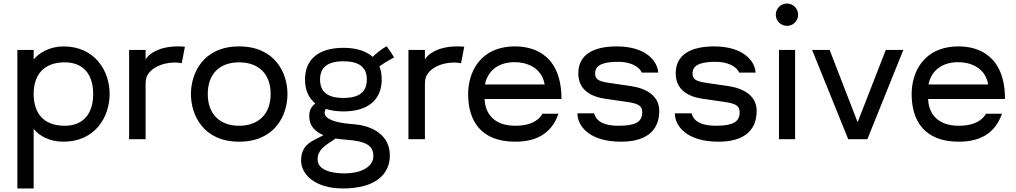

<svg xmlns="http://www.w3.org/2000/svg" viewBox="-20 -786 5735 1084"><path d="M170 278V-59C201 -18 262 14 338 14C516 14 599 -125 599 -255C599 -386 516 -524 338 -524C262 -524 201 -488 170 -450V-504H78V278ZM338 -76C226 -79 170 -147 170 -255C170 -363 226 -431 338 -434C452 -437 506 -365 506 -255C506 -146 452 -73 338 -76Z M802 0V-302C802 -313 802 -326 804 -337C815 -397 892 -433 966 -433C980 -433 993 -432 1006 -429L1024 -522C1011 -524 998 -524 983 -524C878 -524 818 -481 802 -450V-504H709V0Z M1330 14C1532 14 1603 -135 1603 -255C1603 -375 1532 -524 1330 -524C1129 -524 1058 -375 1058 -255C1058 -135 1129 14 1330 14ZM1330 -76C1221 -76 1153 -142 1153 -255C1153 -368 1219 -434 1330 -434C1441 -434 1508 -368 1508 -255C1508 -142 1439 -76 1330 -76Z M1973 -85C1856 -93 1813 -120 1813 -148C1813 -157 1814 -163 1820 -171C1848 -162 1881 -157 1919 -157C2057 -157 2135 -222 2135 -337C2135 -365 2131 -389 2122 -411C2145 -428 2168 -442 2205 -462C2192 -484 2181 -501 2163 -525C2133 -508 2108 -488 2084 -465C2047 -498 1992 -516 1919 -516C1780 -516 1702 -452 1702 -337C1702 -279 1722 -233 1760 -202C1738 -184 1726 -166 1726 -129C1726 -76 1758 -43 1806 -23C1750 10 1680 22 1680 122C1680 193 1752 278 1916 278C2098 278 2181 199 2181 92C2181 -21 2087 -77 1973 -85ZM1919 -440C2008 -440 2051 -406 2051 -337C2051 -267 2008 -233 1919 -233C1830 -233 1787 -267 1787 -337C1787 -406 1830 -440 1919 -440ZM1927 193C1845 193 1773 172 1773 113C1773 64 1807 40 1875 -4C1895 -1 1915 2 1937 3C2050 11 2088 38 2088 95C2088 161 2009 193 1927 193Z M2379 0V-302C2379 -313 2379 -326 2381 -337C2392 -397 2469 -433 2543 -433C2557 -433 2570 -432 2583 -429L2601 -522C2588 -524 2575 -524 2560 -524C2455 -524 2395 -481 2379 -450V-504H2286V0Z M2889 14C2990 14 3090 -19 3133 -144H3043C3009 -88 2945 -76 2889 -76C2772 -76 2719 -142 2716 -227H3150C3150 -473 2998 -524 2889 -524C2688 -524 2623 -375 2623 -255C2623 -103 2696 14 2889 14ZM2718 -309C2733 -385 2792 -435 2886 -435C2943 -435 3038 -412 3055 -309Z M3487 14C3618 14 3702 -40 3702 -160C3702 -245 3630 -287 3542 -300L3419 -318C3357 -327 3340 -339 3340 -372C3340 -428 3406 -437 3472 -437C3536 -437 3589 -412 3603 -376H3696C3693 -440 3628 -524 3462 -524C3331 -524 3245 -478 3245 -372C3245 -275 3321 -239 3399 -228L3517 -211C3582 -202 3606 -190 3606 -152C3606 -95 3563 -76 3471 -76C3394 -76 3346 -99 3335 -146H3240C3240 -77 3304 14 3487 14Z M4037 14C4168 14 4252 -40 4252 -160C4252 -245 4180 -287 4092 -300L3969 -318C3907 -327 3890 -339 3890 -372C3890 -428 3956 -437 4022 -437C4086 -437 4139 -412 4153 -376H4246C4243 -440 4178 -524 4012 -524C3881 -524 3795 -478 3795 -372C3795 -275 3871 -239 3949 -228L4067 -211C4132 -202 4156 -190 4156 -152C4156 -95 4113 -76 4021 -76C3944 -76 3896 -99 3885 -146H3790C3790 -77 3854 14 4037 14Z M4423 -640C4458 -640 4486 -668 4486 -703C4486 -738 4458 -766 4423 -766C4388 -766 4360 -738 4360 -703C4360 -668 4388 -640 4423 -640ZM4469 0V-504H4378V0Z M4877 0 5080 -504H4981L4822 -96L4664 -504H4565L4769 0Z M5393 14C5494 14 5594 -19 5637 -144H5547C5513 -88 5449 -76 5393 -76C5276 -76 5223 -142 5220 -227H5654C5654 -473 5502 -524 5393 -524C5192 -524 5127 -375 5127 -255C5127 -103 5200 14 5393 14ZM5222 -309C5237 -385 5296 -435 5390 -435C5447 -435 5542 -412 5559 -309Z"/></svg>

Font: Hibana SubMedium
Style: Regular
Weight: 500
Width: 6
Designer: pygmalion
Foundry: ybstudio
Version: Version 0.930;hotconv 1.0.109;makeotfexe 2.5.65596